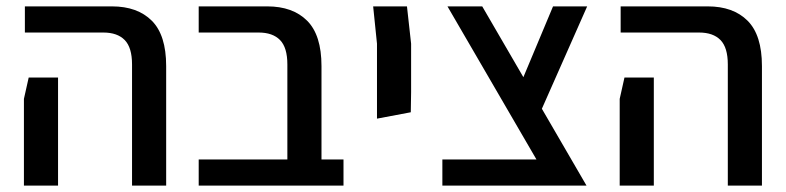

<svg xmlns="http://www.w3.org/2000/svg" viewBox="-20 -582 2466 602"><path d="M394 -380Q394 -433 371 -456.5Q348 -480 304 -480H58V-562H331Q411 -562 456 -517Q501 -472 501 -375V0H394ZM55 -272 70 -339H162V0H55Z M1057 -82V0H881H603V-82H881V-380Q881 -433 858 -456.5Q835 -480 791 -480H603V-562H818Q898 -562 943 -517Q988 -472 988 -375V-82Z M1162 -445 1150 -562H1256L1269 -445V-293L1268 -230L1162 -210Z M1679 -241 1819 0H1710H1367V-82H1662L1383 -562H1492L1621 -340L1714 -562H1821Z M2262 -380Q2262 -433 2239 -456.5Q2216 -480 2172 -480H1926V-562H2199Q2279 -562 2324 -517Q2369 -472 2369 -375V0H2262ZM1923 -272 1938 -339H2030V0H1923Z"/></svg>

Font: Assistant SemiBold
Style: Regular
Weight: 600
Designer: Hebrew By Ben Nathan, Latin by Paul Hunt
Version: Version 2.001; ttfautohint (v1.6)